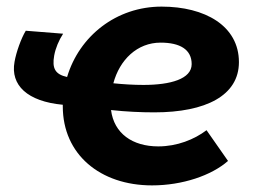

<svg xmlns="http://www.w3.org/2000/svg" viewBox="-20 -549 782 581"><path d="M440 12C532 12 620 -18 670 -62L605 -155C568 -127 516 -106 459 -106C381 -106 325 -145 316 -216C362 -211 406 -209 447 -209C603 -209 703 -260 703 -361C703 -471 600 -529 469 -529C332 -529 220 -440 183 -316C147 -324 137 -342 144 -381C148 -403 158 -427 171 -447L58 -456C44 -433 29 -391 24 -362C11 -291 63 -242 170 -232V-227C170 -82 283 12 440 12ZM323 -297C342 -368 395 -420 466 -420C525 -420 560 -399 560 -355C560 -310 496 -292 414 -292C384 -292 352 -294 323 -297Z"/></svg>

Font: Fixel Display
Style: Bold Italic
Weight: 700
Italic angle: -10°
Designer: AlfaBravo + MacPaw
Foundry: Kyrylo Tkachov, Marchela Mozhyna, Serhii Makarenko, Maria Weinstein, Zakhar Kryvoshyya
Version: Version 1.210;Glyphs 3.2 (3217)